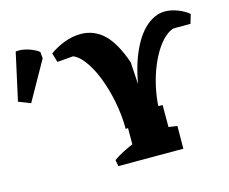

<svg xmlns="http://www.w3.org/2000/svg" viewBox="-322 -804 1116 937"><g transform="rotate(-15 236.5 -335.5)"><path d="M248 -165.8Q248 -236 234.1 -305.6Q220.2 -375.2 196.8 -434.4Q173.2 -493.5 143.2 -532.1Q113.2 -570.8 80 -578.5L103.2 -575.8L10.8 -568.2L-3 -614.5Q31.5 -639.8 72.9 -655.1Q114.2 -670.5 154.2 -670.5Q222.2 -670.5 271.4 -623.6Q320.5 -576.8 355.8 -473.5L366 -307.5L353 -292.8Q367.5 -420.5 401.9 -504Q436.2 -587.5 482.9 -629Q529.5 -670.5 580.2 -670.5Q611.2 -670.5 644.8 -657.6Q678.2 -644.8 699.8 -625.8L686 -579.5H597.5L608.2 -581.5Q582 -576.8 556 -553.5Q530 -530.2 507.2 -492.8Q484.5 -455.2 466.6 -406.8Q448.8 -358.2 438.8 -303Q428.8 -247.8 428.8 -189ZM166.5 0 160.5 -32Q182 -47.5 207.1 -60.5Q232.2 -73.5 259.5 -85L260.5 0ZM259.5 0 260.2 -236.2 452.2 -232.2 452 0ZM366.5 0 368.8 -132.8 495.5 -114.8 494.8 0ZM348 -296 350 -366H384V-296ZM-165 -406.8 -225.5 -430.5 -172.8 -669.8Q-152.2 -672.8 -129.9 -668.2Q-107.5 -663.8 -88.1 -655.1Q-68.8 -646.5 -57.2 -636.8L-54.2 -603.8Z"/></g></svg>

Font: Eczar
Style: Regular
Weight: 400
Designer: Vaibhav Singh
Foundry: Rosetta Type Foundry
Version: Version 2.000